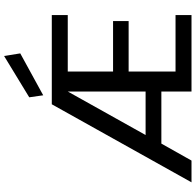

<svg xmlns="http://www.w3.org/2000/svg" viewBox="-29 -950 979 962"><g transform="rotate(-90 461.0 -469.5)"><path d="M28 0 419 -700H866V-620H583V-393H836V-315H583V-80H866V0H483V-151H222L137 0ZM483 -620 265 -230H483ZM464 -743 454 -813 661 -939 674 -858Z"/></g></svg>

Font: DM Sans Medium
Style: Regular
Weight: 500
Designer: Colophon Foundry, Jonny Pinhorn
Foundry: Colophon Foundry
Version: Version 4.004; ttfautohint (v1.8.4.7-5d5b)